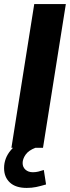

<svg xmlns="http://www.w3.org/2000/svg" viewBox="-24 -725 343 942"><path d="M32 0 144 -705H299L187 0ZM107 197Q53 197 24.5 170.5Q-4 144 -4 100Q-4 51 29 12Q62 -27 112 -45L150 0Q116 13 101.5 34Q87 55 87 75Q87 95 101 107.5Q115 120 137 120Q151 120 163.5 117Q176 114 191 109L202 180Q175 188 153.5 192.5Q132 197 107 197Z"/></svg>

Font: Nunito Sans ExtraBold
Style: Italic
Weight: 800
Italic angle: -9°
Designer: Vernon Adams
Foundry: Vernon Adams
Version: Version 3.006; ttfautohint (v1.8.3)